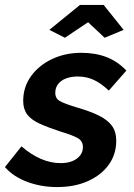

<svg xmlns="http://www.w3.org/2000/svg" viewBox="-45 -748 545 778"><path d="M186 10Q122 10 65.5 -11Q9 -32 -25 -71L42 -155Q80 -122 120 -104.5Q160 -87 201 -87Q229 -87 249 -95.5Q269 -104 280 -118.5Q291 -133 291 -152Q291 -177 269 -189Q247 -201 200 -215Q148 -232 114.5 -247.5Q81 -263 65 -284.5Q49 -306 49 -339Q49 -395 80.5 -439Q112 -483 165.5 -508.5Q219 -534 285 -534Q342 -534 387 -516.5Q432 -499 467 -462L396 -381Q364 -411 334.5 -424.5Q305 -438 270 -438Q244 -438 223.5 -430.5Q203 -423 191 -408Q179 -393 179 -372Q179 -349 197.5 -338.5Q216 -328 262 -314Q318 -298 354 -280.5Q390 -263 408 -239Q426 -215 426 -178Q426 -123 396 -81Q366 -39 312 -14.5Q258 10 186 10ZM155 -627 279 -728H375L456 -627L379 -595L312 -658L218 -595Z"/></svg>

Font: Raleway Thin
Style: Bold Italic
Weight: 700
Italic angle: -12°
Version: Version 4.026